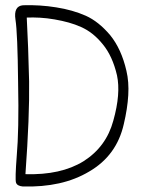

<svg xmlns="http://www.w3.org/2000/svg" viewBox="-20 -735 540 732"><path d="M68 -715Q100 -716 131.5 -714Q163 -712 194 -707Q226 -702 254 -694Q282 -686 307 -675Q356 -653 400 -601Q443 -548 462 -465Q472 -423 469 -372Q466 -321 452 -262Q425 -142 320 -81Q268 -50 205 -36Q142 -22 67 -24Q45 -26 41 -39Q37 -52 44 -143Q48 -188 49.5 -257.5Q51 -327 49 -421Q48 -515 45.5 -575Q43 -635 39 -660Q31 -712 68 -715ZM77 -71Q212 -67 298 -120Q385 -175 412 -275Q441 -378 426 -448Q409 -521 372 -566Q335 -612 289 -632Q267 -642 242 -649Q217 -656 188 -661Q159 -666 132.5 -667.5Q106 -669 82 -668Q88 -557 91 -425Q92 -359 88.5 -270.5Q85 -182 77 -71Z"/></svg>

Font: Yomogi
Style: Regular
Weight: 400
Designer: satsuyako
Foundry: satsuyako
Version: Version 3.100